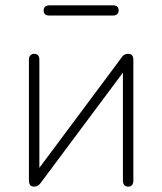

<svg xmlns="http://www.w3.org/2000/svg" viewBox="-20 -691 606 717"><path d="M107 6Q102 6 97.5 4Q93 2 90.5 -3.5Q88 -9 88 -17V-468Q88 -479 93.5 -484.5Q99 -490 108 -490Q117 -490 122 -484.5Q127 -479 127 -468V-32H103L434 -476Q439 -484 445 -487Q451 -490 459 -490Q465 -490 469 -488Q473 -486 475.5 -481Q478 -476 478 -467V-16Q478 -6 473 0Q468 6 459 6Q449 6 444 0Q439 -6 439 -16V-452H463L132 -8Q127 -1 121 2.5Q115 6 107 6ZM164 -633Q143 -633 143 -652Q143 -661 148.5 -666Q154 -671 164 -671H402Q423 -671 423 -652Q423 -643 417.5 -638Q412 -633 402 -633Z"/></svg>

Font: Nunito ExtraLight
Style: Regular
Weight: 200
Designer: Vernon Adams
Foundry: Vernon Adams
Version: Version 3.602;April 4, 2023;FontCreator 14.0.0.2856 64-bit